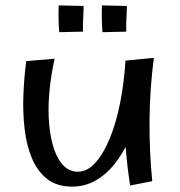

<svg xmlns="http://www.w3.org/2000/svg" viewBox="-20 -680 664 710"><path d="M246 10Q190 10 154 -18.5Q118 -47 98 -95Q78 -143 71 -203Q64 -263 66.5 -328Q69 -393 77 -454L182 -463Q167 -395 162 -333Q157 -271 162 -218.5Q167 -166 180.5 -127Q194 -88 216 -66.5Q238 -45 268 -45Q303 -45 333 -78.5Q363 -112 386.5 -169.5Q410 -227 424.5 -301Q439 -375 444 -456L504 -331Q501 -294 488.5 -248.5Q476 -203 455 -157.5Q434 -112 404 -74Q374 -36 334.5 -13Q295 10 246 10ZM461 6Q451 -60 446 -118.5Q441 -177 439.5 -231Q438 -285 439.5 -340.5Q441 -396 444 -456L549 -466Q534 -353 533 -237Q532 -121 543 -10ZM199 -561Q197 -584 196.5 -611Q196 -638 197 -660L289 -658Q289 -633 287.5 -611Q286 -589 287 -563ZM359 -561Q357 -584 356.5 -611Q356 -638 357 -660L449 -658Q449 -633 447.5 -611Q446 -589 447 -563Z"/></svg>

Font: Marhey Light Light
Style: Regular
Weight: 300
Version: Version 1.000